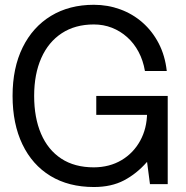

<svg xmlns="http://www.w3.org/2000/svg" viewBox="-20 -750 758 782"><path d="M362.3 11.7Q259.8 11.7 185.5 -33.4Q111.3 -78.6 71.3 -162.1Q31.2 -245.6 31.2 -359.4Q31.2 -473.6 72.3 -556.9Q113.3 -640.1 187.7 -685.3Q262.2 -730.5 362.3 -730.5Q418.9 -730.5 469.7 -711.9Q520.5 -693.4 560.5 -658.2Q600.6 -623 626.5 -573.2Q652.3 -523.4 659.2 -460.9H570.3Q563 -503.9 544.4 -538.8Q525.9 -573.7 498 -598.6Q470.2 -623.5 435.8 -637Q401.4 -650.4 362.3 -650.4Q286.1 -650.4 231.7 -614.7Q177.2 -579.1 148.2 -513.7Q119.1 -448.2 119.1 -359.4Q119.1 -270.5 147.2 -205.1Q175.3 -139.6 229.5 -104Q283.7 -68.4 362.3 -68.4Q426.3 -68.8 474.9 -97.7Q523.4 -126.5 551 -176.8Q578.6 -227.1 579.1 -291L589.8 -282.2H372.1V-359.4H663.1V0H590.8L579.1 -89.8H578.1Q536.6 -42.5 485.1 -15.4Q433.6 11.7 362.3 11.7Z"/></svg>

Font: Inter Display V
Style: Regular
Weight: 400
Designer: Rasmus Andersson
Foundry: rsms
Version: Version 3.015;git-src